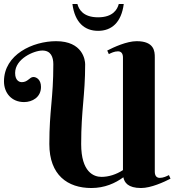

<svg xmlns="http://www.w3.org/2000/svg" viewBox="-20 -937 878 965"><path d="M689 8C739 8 804 -22 837 -39L829 -57C817 -51 801 -43 783 -43C766 -43 758 -55 758 -74V-649C758 -678 756 -730 667 -730C617 -730 552 -700 519 -683L527 -665C539 -671 555 -679 573 -679C590 -679 598 -667 598 -648V-82C564 -60 526 -48 490 -48C452 -48 388 -71 388 -213C388 -385 408 -456 408 -614C408 -635 396 -730 262 -730C145 -730 0 -663 0 -528C0 -470 38 -424 101 -424C142 -424 186 -448 186 -500C186 -537 163 -550 148 -550C128 -550 121 -524 89 -524C82 -524 56 -528 56 -570C56 -642 151 -683 193 -683C236 -683 248 -650 248 -614C248 -439 228 -385 228 -213C228 -57 320 8 439 8C506 8 559 -16 600 -46C605 -20 623 8 689 8ZM473 -782C541 -782 590 -824 602 -917H577C570 -890 548 -850 473 -850C398 -850 376 -890 369 -917H344C356 -824 405 -782 473 -782Z"/></svg>

Font: Berkshire Swash
Style: Regular
Weight: 700
Designer: Astigmatic (AOETI)
Foundry: Astigmatic (AOETI)
Version: Version 1.000